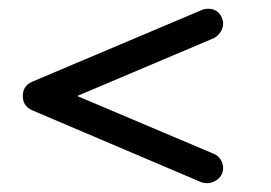

<svg xmlns="http://www.w3.org/2000/svg" viewBox="-20 -487 619 438"><path d="M440 -71C444 -70 449 -69 454 -69C467 -70 481 -78 486 -90C488 -94 489 -99 489 -104C489 -117 481 -131 468 -136L156 -268L468 -400C481 -407 489 -420 489 -433C489 -438 488 -442 486 -447C480 -460 470 -467 455 -467C449 -467 444 -466 440 -464L52 -300C39 -294 32 -283 32 -268C32 -253 39 -242 52 -236Z"/></svg>

Font: Fabada
Style: Regular
Weight: 400
Designer: deFharo
Foundry: deFharo.com
Version: Version 4.000 2011 initial release